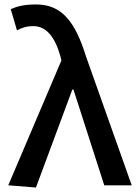

<svg xmlns="http://www.w3.org/2000/svg" viewBox="-20 -830 617 860"><path d="M141 10 304 -429H309L447 0H570L366 -575C317 -733 257 -810 142 -810C88 -810 58 -802 28 -789L56 -694C77 -705 97 -713 129 -713C186 -713 225 -667 250 -580L255 -559L17 0Z"/></svg>

Font: Noto Sans TC Medium
Style: Regular
Weight: 500
Designer: Ryoko NISHIZUKA 西塚涼子 (kana, bopomofo & ideographs); Paul D. Hunt (Latin, Greek & Cyrillic); Sandoll Communications 산돌커뮤니
Foundry: Adobe
Version: Version 2.004;hotconv 1.0.118;makeotfexe 2.5.65603